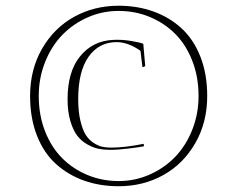

<svg xmlns="http://www.w3.org/2000/svg" viewBox="-20 -645 873 670"><path d="M85 -310.1Q85 -402.3 126.7 -474.9Q168.5 -547.4 238.5 -586.2Q308.6 -625 394 -625Q459 -625 514.6 -605.2Q570.3 -585.4 612.5 -547.1Q654.8 -508.8 679 -448Q703.1 -387.2 703.1 -310.1Q703.1 -217.8 661.4 -145.3Q619.6 -72.8 549.6 -33.9Q479.5 4.9 394 4.9Q329.1 4.9 273.7 -14.6Q218.3 -34.2 175.8 -72.3Q133.3 -110.4 109.1 -171.4Q85 -232.4 85 -310.1ZM115.2 -310.1Q115.2 -243.2 137.2 -187Q159.2 -130.9 197 -93Q234.9 -55.2 285.6 -34.2Q336.4 -13.2 394 -13.2Q451.2 -13.2 502.4 -35.9Q553.7 -58.6 591.3 -97.7Q628.9 -136.7 650.9 -192.1Q672.9 -247.6 672.9 -310.1Q672.9 -377 650.9 -433.1Q628.9 -489.3 591.1 -527.1Q553.2 -564.9 502.4 -585.9Q451.7 -606.9 394 -606.9Q336.9 -606.9 285.6 -584.2Q234.4 -561.5 196.8 -522.5Q159.2 -483.4 137.2 -428Q115.2 -372.6 115.2 -310.1ZM477.1 -410.2 470.2 -467.8Q426.8 -498 387.2 -498Q325.2 -498 289.1 -447Q252.9 -396 252.9 -298.8Q252.9 -255.9 260.5 -223.9Q268.1 -191.9 279.3 -174.3Q290.5 -156.7 306.9 -146.2Q323.2 -135.7 337.2 -132.8Q351.1 -129.9 368.2 -129.9Q415 -129.9 481 -143.1L482.9 -134.8Q471.2 -131.8 431.6 -127Q392.1 -122.1 363.8 -122.1Q342.8 -122.1 324.2 -125.7Q305.7 -129.4 285.2 -140.9Q264.6 -152.3 250 -170.9Q235.4 -189.5 225.6 -222.4Q215.8 -255.4 215.8 -298.8Q215.8 -395.5 260 -449.2Q304.2 -502.9 376 -505.9Q406.2 -507.3 438.2 -502Q470.2 -496.6 480 -492.2L486.8 -414.1Z"/></svg>

Font: Antic Didone
Style: Regular
Weight: 400
Designer: Santiago Orozco
Foundry: Santiago Orozco
Version: Version 2.000